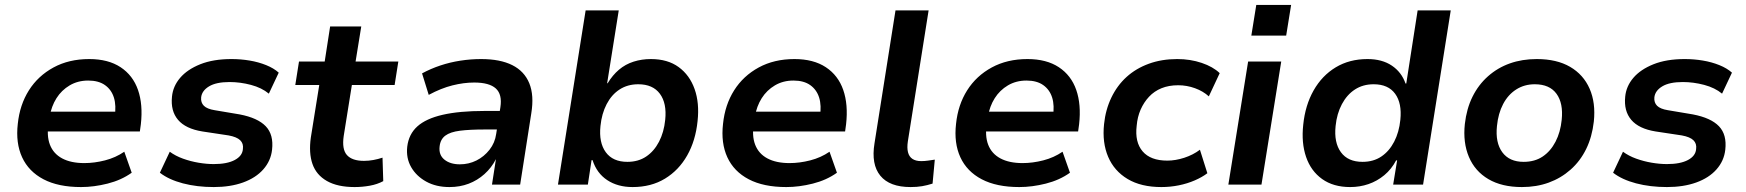

<svg xmlns="http://www.w3.org/2000/svg" viewBox="-20 -747 7064 777"><path d="M308 10Q216 10 156 -21.5Q96 -53 69.5 -110.5Q43 -168 52 -246Q60 -323 97 -381.5Q134 -440 196.5 -474Q259 -508 341 -508Q418 -508 468 -475Q518 -442 538.5 -383Q559 -324 550 -244L546 -215H152L164 -295H462L444 -275Q451 -320 441 -352Q431 -384 405 -402.5Q379 -421 337 -421Q295 -421 262 -401.5Q229 -382 208.5 -349.5Q188 -317 181 -275L177 -251Q168 -198 182 -161.5Q196 -125 231.5 -106Q267 -87 321 -87Q362 -87 405 -98Q448 -109 483 -133L513 -48Q471 -18 415.5 -4Q360 10 308 10Z M845 10Q777 10 720 -5Q663 -20 627 -48L667 -133Q690 -116 720.5 -105Q751 -94 783.5 -88.5Q816 -83 845 -83Q899 -83 930 -99.5Q961 -116 963 -144Q966 -166 952 -179.5Q938 -193 905 -199L799 -215Q731 -226 700.5 -262Q670 -298 676 -356Q680 -398 709 -432Q738 -466 790.5 -487Q843 -508 917 -508Q954 -508 990 -502Q1026 -496 1057 -483.5Q1088 -471 1108 -453L1068 -368Q1039 -392 995.5 -403.5Q952 -415 909 -415Q855 -415 826 -397.5Q797 -380 794 -353Q792 -332 805 -319Q818 -306 849 -301L950 -284Q1023 -270 1055.5 -236Q1088 -202 1081 -141Q1076 -96 1045.5 -61.5Q1015 -27 963.5 -8.5Q912 10 845 10Z M1415 10Q1346 10 1303 -14.5Q1260 -39 1244.5 -83.5Q1229 -128 1238 -191L1272 -403H1175L1190 -498H1294L1316 -640H1442L1419 -498H1592L1577 -403H1404L1371 -197Q1363 -143 1384 -119.5Q1405 -96 1453 -96Q1472 -96 1491 -99.5Q1510 -103 1528 -109L1531 -14Q1507 -1 1476.5 4.5Q1446 10 1415 10Z M1799 10Q1745 10 1705 -12Q1665 -34 1644 -70.5Q1623 -107 1628 -153Q1634 -204 1669 -235.5Q1704 -267 1771.5 -282.5Q1839 -298 1941 -298H2019L2008 -223H1942Q1881 -223 1841.5 -218Q1802 -213 1782 -198Q1762 -183 1759 -154Q1755 -120 1778.5 -101Q1802 -82 1841 -82Q1877 -82 1908 -97.5Q1939 -113 1961 -141Q1983 -169 1988 -205L2005 -313Q2013 -365 1986.5 -389Q1960 -413 1899 -413Q1857 -413 1811 -401.5Q1765 -390 1715 -363L1688 -450Q1723 -469 1762 -482Q1801 -495 1843 -501.5Q1885 -508 1927 -508Q2004 -508 2053 -483.5Q2102 -459 2122 -410Q2142 -361 2130 -288L2085 0H1971L1987 -103Q1969 -68 1940.5 -42.5Q1912 -17 1876.5 -3.5Q1841 10 1799 10Z M2540 10Q2480 10 2437.5 -18Q2395 -46 2378 -99H2374L2359 0H2238L2350 -705H2484L2437 -410H2439Q2459 -443 2485 -465Q2511 -487 2544 -497.5Q2577 -508 2614 -508Q2682 -508 2726.5 -475.5Q2771 -443 2791 -386.5Q2811 -330 2803 -257Q2795 -178 2761 -118Q2727 -58 2671 -24Q2615 10 2540 10ZM2519 -92Q2563 -92 2595 -113.5Q2627 -135 2647 -173.5Q2667 -212 2672 -262Q2679 -329 2650.5 -367.5Q2622 -406 2563 -406Q2520 -406 2487.5 -385Q2455 -364 2435 -325.5Q2415 -287 2410 -237Q2403 -170 2431.5 -131Q2460 -92 2519 -92Z M3162 10Q3070 10 3010 -21.5Q2950 -53 2923.5 -110.5Q2897 -168 2906 -246Q2914 -323 2951 -381.5Q2988 -440 3050.5 -474Q3113 -508 3195 -508Q3272 -508 3322 -475Q3372 -442 3392.5 -383Q3413 -324 3404 -244L3400 -215H3006L3018 -295H3316L3298 -275Q3305 -320 3295 -352Q3285 -384 3259 -402.5Q3233 -421 3191 -421Q3149 -421 3116 -401.5Q3083 -382 3062.5 -349.5Q3042 -317 3035 -275L3031 -251Q3022 -198 3036 -161.5Q3050 -125 3085.5 -106Q3121 -87 3175 -87Q3216 -87 3259 -98Q3302 -109 3337 -133L3367 -48Q3325 -18 3269.5 -4Q3214 10 3162 10Z M3665 10Q3580 10 3542.5 -36Q3505 -82 3519 -167L3604 -705H3738L3654 -175Q3650 -149 3654.5 -131Q3659 -113 3672.5 -104Q3686 -95 3708 -95Q3722 -95 3735.5 -97Q3749 -99 3763 -101L3754 -4Q3732 3 3711.5 6.5Q3691 10 3665 10Z M4105 10Q4013 10 3953 -21.5Q3893 -53 3866.5 -110.5Q3840 -168 3849 -246Q3857 -323 3894 -381.5Q3931 -440 3993.5 -474Q4056 -508 4138 -508Q4215 -508 4265 -475Q4315 -442 4335.5 -383Q4356 -324 4347 -244L4343 -215H3949L3961 -295H4259L4241 -275Q4248 -320 4238 -352Q4228 -384 4202 -402.5Q4176 -421 4134 -421Q4092 -421 4059 -401.5Q4026 -382 4005.5 -349.5Q3985 -317 3978 -275L3974 -251Q3965 -198 3979 -161.5Q3993 -125 4028.5 -106Q4064 -87 4118 -87Q4159 -87 4202 -98Q4245 -109 4280 -133L4310 -48Q4268 -18 4212.5 -4Q4157 10 4105 10Z M4680 10Q4598 10 4543.5 -22.5Q4489 -55 4464.5 -112.5Q4440 -170 4448 -245Q4454 -303 4477.5 -352Q4501 -401 4539 -435.5Q4577 -470 4629 -489Q4681 -508 4744 -508Q4797 -508 4843 -492.5Q4889 -477 4916 -451L4872 -357Q4849 -378 4816 -390Q4783 -402 4748 -402Q4710 -402 4680.5 -390Q4651 -378 4630 -355.5Q4609 -333 4596 -303.5Q4583 -274 4580 -238Q4572 -172 4604 -134.5Q4636 -97 4704 -97Q4737 -97 4772.5 -108.5Q4808 -120 4836 -141L4866 -46Q4845 -30 4815 -17Q4785 -4 4750.5 3Q4716 10 4680 10Z M5044 -603 5064 -727H5205L5185 -603ZM4951 0 5031 -498H5165L5085 0Z M5444 10Q5376 10 5330.5 -22.5Q5285 -55 5265.5 -112Q5246 -169 5254 -242Q5262 -321 5296 -381Q5330 -441 5385.5 -474.5Q5441 -508 5514 -508Q5573 -508 5612.5 -481.5Q5652 -455 5668 -409H5671L5717 -705H5851L5739 0H5618L5634 -98H5630Q5611 -62 5582 -38Q5553 -14 5518 -2Q5483 10 5444 10ZM5494 -92Q5538 -92 5570 -113.5Q5602 -135 5622 -173.5Q5642 -212 5647 -262Q5654 -329 5626 -367.5Q5598 -406 5539 -406Q5496 -406 5463.5 -385Q5431 -364 5410.5 -325.5Q5390 -287 5385 -237Q5378 -170 5406.5 -131Q5435 -92 5494 -92Z M6139 10Q6058 10 6003.5 -22Q5949 -54 5924.5 -112Q5900 -170 5908 -245Q5915 -307 5939 -355.5Q5963 -404 6002 -438.5Q6041 -473 6090.5 -490.5Q6140 -508 6199 -508Q6280 -508 6334 -476.5Q6388 -445 6413 -388Q6438 -331 6430 -255Q6423 -193 6399 -144Q6375 -95 6336 -60.5Q6297 -26 6247.5 -8Q6198 10 6139 10ZM6146 -92Q6191 -92 6223 -113.5Q6255 -135 6275 -173.5Q6295 -212 6300 -262Q6307 -329 6279 -367.5Q6251 -406 6191 -406Q6149 -406 6116 -385Q6083 -364 6063 -326Q6043 -288 6038 -237Q6031 -170 6059.5 -131Q6088 -92 6146 -92Z M6726 10Q6658 10 6601 -5Q6544 -20 6508 -48L6548 -133Q6571 -116 6601.5 -105Q6632 -94 6664.5 -88.5Q6697 -83 6726 -83Q6780 -83 6811 -99.5Q6842 -116 6844 -144Q6847 -166 6833 -179.5Q6819 -193 6786 -199L6680 -215Q6612 -226 6581.5 -262Q6551 -298 6557 -356Q6561 -398 6590 -432Q6619 -466 6671.5 -487Q6724 -508 6798 -508Q6835 -508 6871 -502Q6907 -496 6938 -483.5Q6969 -471 6989 -453L6949 -368Q6920 -392 6876.5 -403.5Q6833 -415 6790 -415Q6736 -415 6707 -397.5Q6678 -380 6675 -353Q6673 -332 6686 -319Q6699 -306 6730 -301L6831 -284Q6904 -270 6936.5 -236Q6969 -202 6962 -141Q6957 -96 6926.5 -61.5Q6896 -27 6844.5 -8.5Q6793 10 6726 10Z"/></svg>

Font: Nunito Sans 8pt
Style: Bold Italic
Weight: 700
Italic angle: -9°
Version: Version 3.101;gftools[0.9.27]